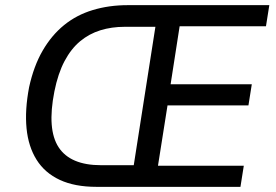

<svg xmlns="http://www.w3.org/2000/svg" viewBox="-20 -725 1070 745"><path d="M354 0Q270 0 212 -27Q154 -54 122 -105Q90 -156 83 -227Q76 -298 93 -387Q111 -469 145.5 -528.5Q180 -588 228.5 -627.5Q277 -667 340 -686Q403 -705 475 -705H1025L1012 -623H677L642 -398H957L944 -316H630L593 -82H926L913 0ZM372 -84H499L583 -621H464Q413 -621 369.5 -607.5Q326 -594 291 -565Q256 -536 230.5 -488Q205 -440 191 -370Q162 -223 207.5 -153.5Q253 -84 372 -84Z"/></svg>

Font: Nunito Sans 7pt SemiCondensed Medium
Style: Italic
Weight: 500
Width: 4
Italic angle: -9°
Designer: Vernon Adams
Foundry: Vernon Adams
Version: Version 3.101;gftools[0.9.27]